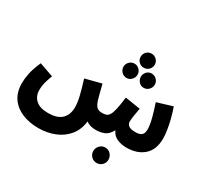

<svg xmlns="http://www.w3.org/2000/svg" viewBox="-194 -1075 1722 1608"><g transform="rotate(30 667.0 -271.0)"><path d="M331 232Q247 232 177.5 204Q108 176 67 118.5Q26 61 26 -27Q26 -65 35.5 -116.5Q45 -168 80 -249L216 -201Q196 -147 188.5 -115Q181 -83 181 -50Q181 10 221 46Q261 82 338 82Q429 82 471 41Q513 0 513 -73Q513 -120 497 -183.5Q481 -247 458 -320L613 -360Q627 -302 636 -268Q645 -234 650 -218Q665 -172 684 -158Q703 -144 735 -145Q757 -145 773 -151Q789 -157 801 -177.5Q813 -198 822.5 -240.5Q832 -283 841 -356L988 -333Q981 -295 975 -257.5Q969 -220 969 -198Q969 -176 987.5 -160.5Q1006 -145 1055 -145Q1092 -145 1112 -160Q1132 -175 1132 -216Q1132 -256 1116.5 -317Q1101 -378 1077 -448L1225 -493Q1242 -446 1255 -395Q1268 -344 1275.5 -297Q1283 -250 1283 -215Q1283 -107 1220 -51Q1157 5 1051 5Q1004 5 962 -13.5Q920 -32 902 -75Q873 -23 835.5 -9Q798 5 758 5Q736 5 710.5 -0.5Q685 -6 663 -23Q654 59 608 116Q562 173 490 202.5Q418 232 331 232ZM845 -647Q816 -647 796.5 -667Q777 -687 777 -715Q777 -743 796.5 -763Q816 -783 845 -783Q873 -783 893 -763Q913 -743 913 -715Q913 -687 893 -667Q873 -647 845 -647ZM763 -501Q734 -501 714 -522Q694 -543 694 -571Q694 -598 714 -618.5Q734 -639 763 -639Q790 -639 810 -618.5Q830 -598 830 -571Q830 -543 810 -522Q790 -501 763 -501ZM928 -501Q900 -501 881 -522Q862 -543 862 -571Q862 -598 881 -618.5Q900 -639 928 -639Q957 -639 977 -618.5Q997 -598 997 -571Q997 -543 977 -522Q957 -501 928 -501ZM902 241Q871 241 849.5 219.5Q828 198 828 168Q828 137 849.5 114.5Q871 92 902 92Q933 92 954 114.5Q975 137 975 168Q975 198 954 219.5Q933 241 902 241Z"/></g></svg>

Font: Noto Sans Arabic SemCond ExtBd
Style: Regular
Weight: 800
Width: 4
Designer: Monotype Design Team, Nadine Chahine, Nizar Qandah and Khaled Hosny
Foundry: Monotype Imaging Inc.
Version: Version 2.012; ttfautohint (v1.8.4.7-5d5b)